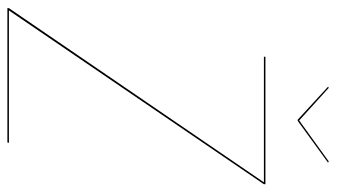

<svg xmlns="http://www.w3.org/2000/svg" viewBox="-210 -676 887 506"><g transform="rotate(90 233.0 -423.5)"><path d="M2 -4 461 -676H130V-680H466V-676L8 -4H357L356 0H2ZM409 -845 299 -765H296L209 -845L212 -847L298 -769L406 -847Z"/></g></svg>

Font: Fira Sans Condensed Four
Style: Italic
Weight: 100
Width: 3
Italic angle: -8°
Designer: bBox Type GmbH & Carrois Corporate GbR & Edenspiekermann AG
Foundry: bBox Type GmbH & Carrois Corporate GbR & Edenspiekermann AG
Version: Version 4.301